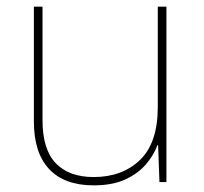

<svg xmlns="http://www.w3.org/2000/svg" viewBox="-20 -548 613 578"><path d="M481 -528V0H460L456 -111H454Q443 -81 419 -53Q395 -25 356.5 -7.5Q318 10 262 10Q174 10 128 -39Q82 -88 82 -182V-528H108V-186Q108 -98 148 -56.5Q188 -15 262 -15Q348 -15 401.5 -66.5Q455 -118 455 -226V-528Z"/></svg>

Font: Noto Sans Cherokee Thin
Style: Regular
Weight: 100
Designer: Monotype Design Team
Foundry: Monotype Imaging Inc.
Version: Version 2.001; ttfautohint (v1.8.4.7-5d5b)